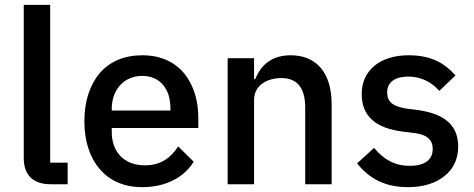

<svg xmlns="http://www.w3.org/2000/svg" viewBox="-20 -760 1955 792"><path d="M189 0C114 0 78 -40 78 -108V-740H187V-89H259V0Z M567 12C492 12 433 -14 392 -62C351 -109 328 -177 328 -260C328 -343 351 -411 392 -459C433 -506 492 -532 567 -532C643 -532 701 -504 740 -457C779 -409 798 -345 798 -273V-232H441V-215C441 -135 490 -78 578 -78C642 -78 684 -108 715 -156L779 -93C740 -29 664 12 567 12ZM567 -447C530 -447 498 -433 476 -409C454 -385 441 -351 441 -311V-304H683V-314C683 -394 639 -447 567 -447Z M919 0V-520H1028V-434H1033C1056 -490 1099 -532 1179 -532C1286 -532 1348 -459 1348 -330V0H1239V-316C1239 -397 1206 -438 1141 -438C1113 -438 1084 -431 1063 -416C1042 -401 1028 -379 1028 -348V0Z M1664 12C1565 12 1502 -25 1453 -86L1523 -150C1562 -103 1607 -76 1670 -76C1734 -76 1765 -102 1765 -146C1765 -179 1746 -204 1691 -211L1643 -217C1536 -230 1472 -276 1472 -372C1472 -423 1492 -462 1526 -490C1560 -517 1608 -532 1665 -532C1758 -532 1812 -501 1859 -449L1792 -385C1765 -417 1721 -444 1665 -444C1605 -444 1577 -418 1577 -379C1577 -339 1601 -321 1657 -312L1705 -306C1820 -289 1870 -239 1870 -155C1870 -104 1850 -63 1814 -34C1778 -5 1727 12 1664 12Z"/></svg>

Font: Plexus Sans Medium
Style: Regular
Weight: 500
Version: Version 2.001;PS 002.001;hotconv 1.0.70;makeotf.lib2.5.58329